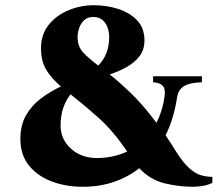

<svg xmlns="http://www.w3.org/2000/svg" viewBox="-20 -700 838 735"><path d="M566 -408H753V-385Q708 -384 685.5 -371Q663 -358 658 -328Q646 -247 614 -182Q633 -154 652 -123Q679 -80 702 -58.5Q725 -37 747 -30Q769 -23 793 -23V0Q774 9 755 12Q736 15 718 15Q666 15 611 2Q556 -11 513 -56Q470 -22 415.5 -3.5Q361 15 297 15Q231 15 176.5 -6Q122 -27 90 -67.5Q58 -108 58 -168Q58 -221 79.5 -258.5Q101 -296 136 -322.5Q171 -349 213 -369Q178 -399 157.5 -432Q137 -465 137 -516Q137 -568 166 -604.5Q195 -641 241.5 -660.5Q288 -680 339 -680Q388 -680 432 -666Q476 -652 504.5 -622.5Q533 -593 533 -545Q533 -510 514.5 -485.5Q496 -461 466 -444Q436 -427 400 -415Q437 -386 482.5 -342Q528 -298 579 -230Q590 -251 598 -276.5Q606 -302 610 -332Q614 -360 602.5 -372Q591 -384 566 -385ZM277 -559Q277 -522 298 -499.5Q319 -477 356 -449Q398 -491 398 -559Q398 -575 392.5 -592.5Q387 -610 373.5 -622.5Q360 -635 337 -635Q315 -635 302 -622.5Q289 -610 283 -592.5Q277 -575 277 -559ZM212 -219Q212 -167 251.5 -131Q291 -95 352 -95Q380 -95 409.5 -101Q439 -107 467 -120Q413 -199 359.5 -247Q306 -295 261 -330Q258 -332 255.5 -334.5Q253 -337 250 -339Q232 -316 222 -286.5Q212 -257 212 -219Z"/></svg>

Font: Bona Nova
Style: Bold
Weight: 700
Designer: Mateusz Machalski
Foundry: Capitalics
Version: Version 4.001; ttfautohint (v1.8.3)